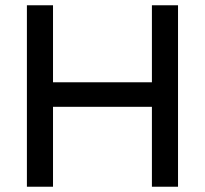

<svg xmlns="http://www.w3.org/2000/svg" viewBox="-20 -708 777 728"><path d="M82 -688H181V-396H556V-688H655V0H556V-303H181V0H82Z"/></svg>

Font: Roundo Medium
Style: Regular
Weight: 500
Designer: Namrata Goyal (Gurmukhi), Shiva Nallaperumal (Latin)
Foundry: Indian Type Foundry
Version: Version 1.000;PS 1.0;hotconv 1.0.88;makeotf.lib2.5.647800